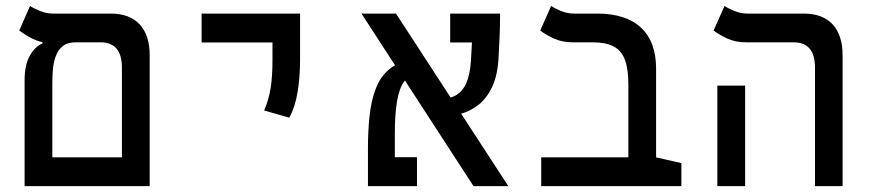

<svg xmlns="http://www.w3.org/2000/svg" viewBox="-20 -632 2970 652"><path d="M394 0V-402.3Q394 -488.3 321.3 -488.3H136.7Q120.6 -488.3 104 -494.6Q87.4 -501 72 -510.5Q56.6 -520 45.4 -528.3L82 -611.8Q93.3 -604 115 -595Q136.7 -585.9 159.7 -585.9H356.4Q419.9 -585.9 454.1 -549.3Q488.3 -512.7 488.3 -444.3V0ZM99.6 0V-97.7H463.9V0ZM63.5 0V-359.4Q63.5 -410.2 80.8 -441.9Q98.1 -473.6 124 -484.4V-519.5L236.8 -488.3Q208 -488.3 191.9 -474.4Q175.8 -460.4 168.5 -439Q161.1 -417.5 159.4 -393.8Q157.7 -370.1 157.7 -350.1V0Z M962.4 -232.4 877 -256.8Q892.6 -293 898.9 -332.3Q905.3 -371.6 905.3 -428.2V-585.9H999V-428.2Q999 -371.6 990.7 -320.3Q982.4 -269 962.4 -232.4ZM664.6 -487.8V-585.9H999V-487.8Z M1587.9 0 1207.5 -585.9H1324.7L1706.1 0ZM1260.7 0V-98.1H1396V0ZM1229.5 0Q1229.5 -15.1 1229.5 -47.4Q1229.5 -79.6 1229.5 -130.9Q1229.5 -188 1235.1 -239.7Q1240.7 -291.5 1256.6 -332.3Q1272.5 -373 1303.5 -398.2Q1334.5 -423.3 1385.3 -427.2L1397.9 -381.8Q1369.6 -378.4 1352.8 -355.7Q1335.9 -333 1328.4 -289.1Q1320.8 -245.1 1320.8 -177.7Q1320.8 -152.3 1320.8 -124.8Q1320.8 -97.2 1320.8 -71.5Q1320.8 -45.9 1320.8 -26.9Q1320.8 -7.8 1320.8 0ZM1474.1 -235.8 1465.3 -294.4Q1503.9 -294.4 1527.8 -308.3Q1551.8 -322.3 1564 -351.1Q1576.2 -379.9 1579.1 -424.3Q1581.5 -463.4 1583.7 -505.4Q1585.9 -547.4 1585.9 -585.9H1678.2Q1678.2 -547.4 1676.5 -506.1Q1674.8 -464.8 1672.9 -434.1Q1669.4 -375.5 1651.4 -337.2Q1633.3 -298.8 1605.5 -276.6Q1577.6 -254.4 1543.7 -245.1Q1509.8 -235.8 1474.1 -235.8ZM1508.8 -487.8V-585.9H1673.8L1653.3 -487.8Z M2293.9 -78.1V0H1817.9V-97.7H2207.5ZM2208 -398.9V0H2113.8V-345.7Q2113.8 -398.4 2101.8 -429.7Q2089.8 -460.9 2063.2 -474.6Q2036.6 -488.3 1992.2 -488.3H1925.3Q1889.6 -488.3 1862.1 -500.7Q1834.5 -513.2 1814.5 -528.3L1851.6 -611.8Q1862.8 -604 1884.3 -595Q1905.8 -585.9 1929.2 -585.9H2007.8Q2105.5 -585.9 2156.7 -538.1Q2208 -490.2 2208 -398.9Z M2747.6 0V-402.3Q2747.6 -488.3 2674.8 -488.3H2514.2Q2478 -488.3 2450.7 -500.7Q2423.3 -513.2 2403.3 -528.3L2440.4 -611.8Q2451.7 -604 2473.1 -595Q2494.6 -585.9 2518.1 -585.9H2709.5Q2773.4 -585.9 2807.4 -549.3Q2841.3 -512.7 2841.3 -444.3V0ZM2416 0V-341.3H2510.3V0Z"/></svg>

Font: Cascadia Mono
Style: Regular
Weight: 400
Monospace: yes
Designer: Aaron Bell
Foundry: Saja Typeworks
Version: Version 2404.023